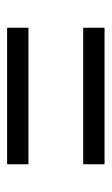

<svg xmlns="http://www.w3.org/2000/svg" viewBox="93 -626 314 540"><g transform="rotate(-90 250.0 -356.0)"><path d="M58 -279H442V-219H58ZM58 -493H442V-433H58Z"/></g></svg>

Font: Encode Sans Compressed
Style: Regular
Weight: 400
Designer: Pablo Impallari, Andres Torresi
Foundry: Pablo Impallari, Andres Torresi
Version: Version 1.000; ttfautohint (v1.00) -l 8 -r 50 -G 200 -x 14 -